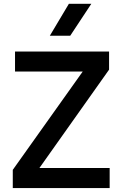

<svg xmlns="http://www.w3.org/2000/svg" viewBox="-20 -964 624 984"><path d="M45.5 0V-93.5L404 -597.5H57V-700H539V-607L182 -103H542V0ZM235.5 -781 333 -944.5H448L340 -781Z"/></svg>

Font: Geologica Cursive
Style: Regular
Weight: 400
Designer: Sindre Bremnes, Frode Helland
Foundry: Monokrom Skriftforlag AS
Version: Version 1.010;gftools[0.9.28]